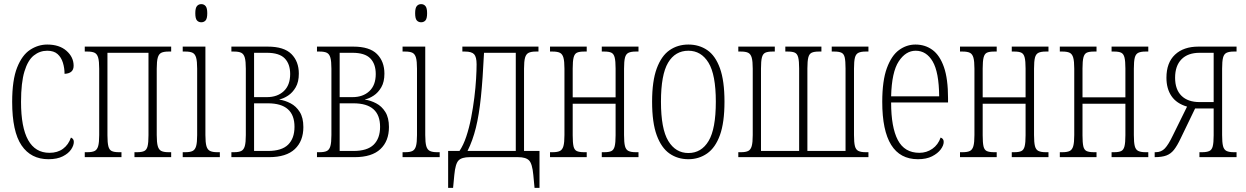

<svg xmlns="http://www.w3.org/2000/svg" viewBox="-20 -762 6043 931"><path d="M215 10Q130 10 84.5 -57Q39 -124 39 -268Q39 -374 63 -434.5Q87 -495 126 -520.5Q165 -546 209 -546Q268 -546 302.5 -515.5Q337 -485 337 -443Q337 -406 293 -404Q293 -432 285 -458Q277 -484 259 -500Q241 -516 209 -516Q173 -516 144 -493Q115 -470 98.5 -415.5Q82 -361 82 -268Q82 -21 220 -21Q259 -21 285.5 -40.5Q312 -60 324 -95Q338 -89 338 -74Q338 -57 325 -37.5Q312 -18 284.5 -4Q257 10 215 10Z M391 0V-24H404Q427 -24 439 -30Q451 -36 456 -53.5Q461 -71 461 -107V-429Q461 -465 456 -482.5Q451 -500 439 -506Q427 -512 404 -512H391V-536H810V-512H797Q774 -512 762 -506Q750 -500 745 -482.5Q740 -465 740 -429V-107Q740 -71 745 -53.5Q750 -36 762 -30Q774 -24 797 -24H810V0H632V-24H645Q667 -24 679 -29.5Q691 -35 695.5 -52.5Q700 -70 700 -106V-506H501V-106Q501 -70 505.5 -52.5Q510 -35 522 -29.5Q534 -24 556 -24H569V0Z M956 -654Q943 -654 935 -663Q927 -672 927 -698Q927 -723 935 -732.5Q943 -742 956 -742Q969 -742 977 -732.5Q985 -723 985 -698Q985 -672 977 -663Q969 -654 956 -654ZM866 0V-24H879Q902 -24 914 -30Q926 -36 931 -53.5Q936 -71 936 -107V-429Q936 -465 931 -482.5Q926 -500 914 -506Q902 -512 879 -512H866V-536H976V-107Q976 -71 981 -53.5Q986 -36 998.5 -30Q1011 -24 1033 -24H1046V0Z M1102 0V-24H1115Q1138 -24 1150 -30Q1162 -36 1167 -53.5Q1172 -71 1172 -107V-429Q1172 -465 1167 -482.5Q1162 -500 1150 -506Q1138 -512 1115 -512H1102V-536H1278Q1357 -536 1393 -500Q1429 -464 1429 -405Q1429 -365 1414 -339Q1399 -313 1377 -298.5Q1355 -284 1335 -280V-279Q1362 -275 1389 -261Q1416 -247 1433.5 -219Q1451 -191 1451 -146Q1451 -78 1409.5 -39Q1368 0 1285 0ZM1212 -291H1274Q1325 -291 1356 -320Q1387 -349 1387 -403Q1387 -452 1360.5 -479Q1334 -506 1274 -506H1212ZM1212 -30H1279Q1346 -30 1377 -60.5Q1408 -91 1408 -147Q1408 -261 1279 -261H1212Z M1517 0V-24H1530Q1553 -24 1565 -30Q1577 -36 1582 -53.5Q1587 -71 1587 -107V-429Q1587 -465 1582 -482.5Q1577 -500 1565 -506Q1553 -512 1530 -512H1517V-536H1693Q1772 -536 1808 -500Q1844 -464 1844 -405Q1844 -365 1829 -339Q1814 -313 1792 -298.5Q1770 -284 1750 -280V-279Q1777 -275 1804 -261Q1831 -247 1848.5 -219Q1866 -191 1866 -146Q1866 -78 1824.5 -39Q1783 0 1700 0ZM1627 -291H1689Q1740 -291 1771 -320Q1802 -349 1802 -403Q1802 -452 1775.5 -479Q1749 -506 1689 -506H1627ZM1627 -30H1694Q1761 -30 1792 -60.5Q1823 -91 1823 -147Q1823 -261 1694 -261H1627Z M2022 -654Q2009 -654 2001 -663Q1993 -672 1993 -698Q1993 -723 2001 -732.5Q2009 -742 2022 -742Q2035 -742 2043 -732.5Q2051 -723 2051 -698Q2051 -672 2043 -663Q2035 -654 2022 -654ZM1932 0V-24H1945Q1968 -24 1980 -30Q1992 -36 1997 -53.5Q2002 -71 2002 -107V-429Q2002 -465 1997 -482.5Q1992 -500 1980 -506Q1968 -512 1945 -512H1932V-536H2042V-107Q2042 -71 2047 -53.5Q2052 -36 2064.5 -30Q2077 -24 2099 -24H2112V0Z M2153 149V-30H2208Q2227 -58 2241 -100Q2255 -142 2264.5 -191Q2274 -240 2280 -288.5Q2286 -337 2288.5 -379.5Q2291 -422 2291 -450Q2291 -486 2279 -499Q2267 -512 2235 -512H2222V-536H2591V-512H2578Q2556 -512 2543.5 -506Q2531 -500 2526 -482.5Q2521 -465 2521 -429V-30H2596V149H2572L2566 86Q2561 32 2545.5 16Q2530 0 2492 0H2258Q2219 0 2203.5 16Q2188 32 2183 86L2177 149ZM2247 -30H2481V-506H2327Q2321 -380 2312 -292.5Q2303 -205 2287.5 -142.5Q2272 -80 2247 -30Z M2647 0V-24H2660Q2683 -24 2695 -30Q2707 -36 2712 -53.5Q2717 -71 2717 -107V-429Q2717 -465 2712 -482.5Q2707 -500 2695 -506Q2683 -512 2660 -512H2647V-536H2825V-512H2812Q2789 -512 2777.5 -506.5Q2766 -501 2761.5 -483.5Q2757 -466 2757 -430V-290H2965V-430Q2965 -466 2960.5 -483.5Q2956 -501 2944.5 -506.5Q2933 -512 2911 -512H2898V-536H3076V-512H3062Q3040 -512 3027.5 -506Q3015 -500 3010.5 -482.5Q3006 -465 3006 -429V-107Q3006 -71 3010.5 -53.5Q3015 -36 3027.5 -30Q3040 -24 3062 -24H3076V0H2898V-24H2911Q2933 -24 2944.5 -29.5Q2956 -35 2960.5 -52.5Q2965 -70 2965 -106V-259H2757V-106Q2757 -70 2761 -52.5Q2765 -35 2777 -29.5Q2789 -24 2812 -24H2825V0Z M3318 10Q3266 10 3226.5 -17.5Q3187 -45 3164.5 -106Q3142 -167 3142 -269Q3142 -369 3164.5 -430Q3187 -491 3226.5 -518.5Q3266 -546 3318 -546Q3370 -546 3409.5 -519Q3449 -492 3471 -431Q3493 -370 3493 -269Q3493 -168 3471 -107Q3449 -46 3409 -18Q3369 10 3318 10ZM3318 -20Q3381 -20 3416 -78.5Q3451 -137 3451 -269Q3451 -400 3415.5 -458Q3380 -516 3318 -516Q3254 -516 3219.5 -458Q3185 -400 3185 -269Q3185 -137 3220.5 -78.5Q3256 -20 3318 -20Z M3560 0V-24H3573Q3596 -24 3608 -30Q3620 -36 3625 -53.5Q3630 -71 3630 -107V-429Q3630 -465 3625 -482.5Q3620 -500 3608 -506Q3596 -512 3573 -512H3560V-536H3737V-512H3725Q3703 -512 3691 -506.5Q3679 -501 3674.5 -483.5Q3670 -466 3670 -430V-30H3855V-430Q3855 -466 3850.5 -483.5Q3846 -501 3834.5 -506.5Q3823 -512 3801 -512H3788V-536H3963V-512H3950Q3928 -512 3916 -506.5Q3904 -501 3899.5 -483.5Q3895 -466 3895 -430V-30H4080V-430Q4080 -466 4076 -483.5Q4072 -501 4060 -506.5Q4048 -512 4026 -512H4013V-536H4191V-512H4177Q4155 -512 4142.5 -506Q4130 -500 4125.5 -482.5Q4121 -465 4121 -429V-107Q4121 -71 4125.5 -53.5Q4130 -36 4142.5 -30Q4155 -24 4177 -24H4191V0Z M4431 10Q4258 10 4258 -268Q4258 -371 4280.5 -432Q4303 -493 4339.5 -519.5Q4376 -546 4419 -546Q4466 -546 4501.5 -520Q4537 -494 4557 -437Q4577 -380 4577 -285V-265H4301Q4301 -145 4333.5 -83Q4366 -21 4438 -21Q4473 -21 4501 -40.5Q4529 -60 4541 -95Q4556 -90 4556 -74Q4556 -57 4541.5 -37.5Q4527 -18 4499.5 -4Q4472 10 4431 10ZM4534 -295Q4533 -412 4502.5 -464Q4472 -516 4420 -516Q4372 -516 4338 -464.5Q4304 -413 4301 -295Z M4635 0V-24H4648Q4671 -24 4683 -30Q4695 -36 4700 -53.5Q4705 -71 4705 -107V-429Q4705 -465 4700 -482.5Q4695 -500 4683 -506Q4671 -512 4648 -512H4635V-536H4813V-512H4800Q4777 -512 4765.5 -506.5Q4754 -501 4749.5 -483.5Q4745 -466 4745 -430V-290H4953V-430Q4953 -466 4948.5 -483.5Q4944 -501 4932.5 -506.5Q4921 -512 4899 -512H4886V-536H5064V-512H5050Q5028 -512 5015.5 -506Q5003 -500 4998.5 -482.5Q4994 -465 4994 -429V-107Q4994 -71 4998.5 -53.5Q5003 -36 5015.5 -30Q5028 -24 5050 -24H5064V0H4886V-24H4899Q4921 -24 4932.5 -29.5Q4944 -35 4948.5 -52.5Q4953 -70 4953 -106V-259H4745V-106Q4745 -70 4749 -52.5Q4753 -35 4765 -29.5Q4777 -24 4800 -24H4813V0Z M5119 0V-24H5132Q5155 -24 5167 -30Q5179 -36 5184 -53.5Q5189 -71 5189 -107V-429Q5189 -465 5184 -482.5Q5179 -500 5167 -506Q5155 -512 5132 -512H5119V-536H5297V-512H5284Q5261 -512 5249.5 -506.5Q5238 -501 5233.5 -483.5Q5229 -466 5229 -430V-290H5437V-430Q5437 -466 5432.5 -483.5Q5428 -501 5416.5 -506.5Q5405 -512 5383 -512H5370V-536H5548V-512H5534Q5512 -512 5499.5 -506Q5487 -500 5482.5 -482.5Q5478 -465 5478 -429V-107Q5478 -71 5482.5 -53.5Q5487 -36 5499.5 -30Q5512 -24 5534 -24H5548V0H5370V-24H5383Q5405 -24 5416.5 -29.5Q5428 -35 5432.5 -52.5Q5437 -70 5437 -106V-259H5229V-106Q5229 -70 5233 -52.5Q5237 -35 5249 -29.5Q5261 -24 5284 -24H5297V0Z M5579 0V-24H5584Q5611 -24 5628.5 -42.5Q5646 -61 5667 -105L5736 -245Q5685 -260 5660.5 -296Q5636 -332 5636 -385Q5636 -458 5677.5 -497Q5719 -536 5791 -536H5976V-512H5962Q5940 -512 5927.5 -506Q5915 -500 5910.5 -482.5Q5906 -465 5906 -429V-107Q5906 -71 5910.5 -53.5Q5915 -36 5927.5 -30Q5940 -24 5962 -24H5976V0H5796V-24H5809Q5831 -24 5843.5 -29.5Q5856 -35 5860.5 -52.5Q5865 -70 5865 -106V-236H5775L5705 -91Q5688 -55 5672.5 -35.5Q5657 -16 5635.5 -8Q5614 0 5579 0ZM5797 -267H5865V-506H5797Q5740 -506 5709 -474.5Q5678 -443 5678 -385Q5678 -328 5709 -297.5Q5740 -267 5797 -267Z"/></svg>

Font: Noto Serif ExtraCondensed ExtraLight
Style: Regular
Weight: 200
Width: 2
Designer: Monotype Design Team
Foundry: Monotype Imaging Inc.
Version: Version 2.015